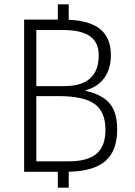

<svg xmlns="http://www.w3.org/2000/svg" viewBox="-20 -790 623 883"><path d="M296 0V73H246V0H91V-700H246V-770H296V-699Q394 -695 442 -655Q490 -615 490 -536Q490 -474 460 -432Q430 -390 374 -375V-372Q451 -355 485 -313.5Q519 -272 519 -196Q519 -97 465.5 -50Q412 -3 296 0ZM147 -394H276Q434 -394 434 -536Q434 -595 393.5 -623.5Q353 -652 269 -652H147ZM465 -193Q465 -276 415 -312Q365 -348 248 -348H147V-48H295Q383 -48 424 -83Q465 -118 465 -193Z"/></svg>

Font: Sarabun ExtraLight
Style: Regular
Weight: 275
Designer: Suppakit Chalermlarp | Katatrad Co.,Ltd.
Foundry: Cadson Demak Co.,Ltd.
Version: Version 1.000; ttfautohint (v1.6)